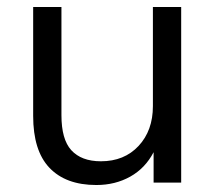

<svg xmlns="http://www.w3.org/2000/svg" viewBox="-20 -523 617 550"><path d="M499 -503V0H420V-87Q396 -41 353 -17Q310 7 256 7Q168 7 121 -43Q75 -92 75 -191V-503H156V-193Q156 -124 184 -93Q213 -61 269 -61Q336 -61 377 -105Q418 -149 418 -219V-503Z"/></svg>

Font: PRinguin Sans
Style: Regular
Weight: 400
Designer: Vernon Adams
Foundry: Vernon Adams
Version: ""